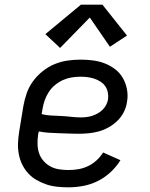

<svg xmlns="http://www.w3.org/2000/svg" viewBox="-20 -793 640 821"><path d="M273 8Q249 8 224.5 5.5Q200 3 178 -4.5Q156 -12 136 -23.5Q116 -35 100.5 -52Q85 -69 75 -89.5Q65 -110 60.5 -133.5Q56 -157 57 -181Q58 -205 62 -230L80 -340Q85 -368 94.5 -395Q104 -422 121.5 -446Q139 -470 163 -489Q187 -508 214 -519Q241 -530 269 -534Q297 -538 325 -538Q352 -538 378.5 -534.5Q405 -531 429 -521.5Q453 -512 473 -496.5Q493 -481 505.5 -459Q518 -437 523 -410.5Q528 -384 523 -357Q520 -335 509.5 -314Q499 -293 482 -276.5Q465 -260 444.5 -248.5Q424 -237 402 -231Q380 -225 358 -223Q336 -221 314 -221Q293 -221 271.5 -222Q250 -223 229 -223.5Q208 -224 187 -225.5Q166 -227 146 -231L143 -218Q140 -197 140.5 -176.5Q141 -156 147 -138Q153 -120 166 -105Q179 -90 196 -81Q213 -72 233 -69Q253 -66 273 -66Q294 -66 315 -69.5Q336 -73 356 -82.5Q376 -92 392.5 -107Q409 -122 421 -141L495 -108Q478 -80 452.5 -56.5Q427 -33 397.5 -18.5Q368 -4 336 2Q304 8 273 8ZM326 -291Q338 -291 350.5 -292.5Q363 -294 375 -298Q387 -302 398.5 -308.5Q410 -315 419 -324Q428 -333 434 -344.5Q440 -356 442 -368Q444 -383 441 -398Q438 -413 430 -424.5Q422 -436 409.5 -444Q397 -452 383.5 -456.5Q370 -461 355 -463Q340 -465 325 -465Q306 -465 287 -462Q268 -459 250 -451Q232 -443 216 -430Q200 -417 189 -400Q178 -383 171.5 -365Q165 -347 162 -328L158 -305Q178 -300 199 -299Q220 -298 241.5 -297Q263 -296 284 -293.5Q305 -291 326 -291ZM237 -588 174 -647 326 -773H418L523 -641L450 -593L364 -718Z"/></svg>

Font: Iosevka Curly Extended
Style: Italic
Weight: 400
Width: 7
Italic angle: -9°
Monospace: yes
Designer: Belleve Invis
Foundry: Belleve Invis
Version: Version 11.1.0; ttfautohint (v1.8.3)